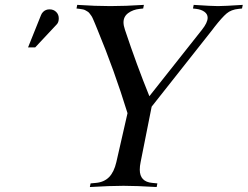

<svg xmlns="http://www.w3.org/2000/svg" viewBox="-20 -752 996 772"><path d="M580.6 -365.2 792 -632.3Q814.9 -661.1 814.9 -680.7Q814.9 -695.3 802 -704.6Q789.1 -713.9 769 -716.3L755.9 -717.8L758.8 -732.4Q832.5 -727.5 856.4 -727.5Q880.9 -727.5 956.1 -732.4L953.1 -717.8L939 -716.3Q909.7 -713.4 891.4 -698Q873 -682.6 841.3 -642.1Q839.8 -639.6 838.9 -638.7Q837.9 -637.7 836.4 -635.7Q835 -633.8 834 -632.3L589.8 -323.2L545.4 -100.1Q542 -84.5 542 -69.8Q542 -21 592.3 -16.6L612.8 -14.6L609.9 0Q528.8 -4.9 476.6 -4.9Q423.8 -4.9 341.3 0L344.2 -14.6L365.7 -16.6Q398.4 -19.5 418.5 -39.8Q438.5 -60.1 447.8 -100.1L492.7 -296.9Q439.5 -469.7 372.1 -632.3Q370.1 -637.7 365.2 -649.2Q360.4 -660.6 358.9 -664.3Q357.4 -668 353.5 -676.8Q349.6 -685.5 347.4 -688.2Q345.2 -690.9 341.1 -696.8Q336.9 -702.6 333.5 -704.6Q330.1 -706.5 325 -709.7Q319.8 -712.9 314 -714.1Q308.1 -715.3 300.8 -716.3L287.6 -717.8L290.5 -732.4Q364.3 -727.5 423.8 -727.5Q483.4 -727.5 558.6 -732.4L555.7 -717.8L541.5 -716.3Q514.6 -713.4 495.6 -699.5Q476.6 -685.5 476.6 -662.1Q476.6 -649.4 482.4 -632.3Q529.8 -490.2 580.6 -365.2ZM121.6 -561.5H92.8L145 -691.4Q147.9 -698.7 153.3 -704.1Q163.6 -714.4 179.2 -714.4Q195.3 -714.4 205.8 -704.1Q216.3 -693.8 216.3 -678.2Q216.3 -662.1 208 -653.8Z"/></svg>

Font: Flanker
Style: Italic
Weight: 400
Italic angle: -12°
Designer: Flanker
Version: Version 2.027